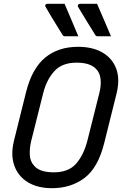

<svg xmlns="http://www.w3.org/2000/svg" viewBox="-20 -965 640 1005"><path d="M318 -945Q338 -899 354.5 -859.5Q371 -820 390 -775H321Q311 -775 307 -783Q285 -819 271.5 -840.5Q258 -862 246.5 -881.5Q235 -901 218 -930Q215 -935 218 -940Q221 -945 228 -945ZM488 -945Q508 -899 525 -859.5Q542 -820 561 -775H492Q482 -775 478 -783Q456 -819 442.5 -840.5Q429 -862 417.5 -881.5Q406 -901 388 -930Q386 -935 389 -940Q392 -945 399 -945ZM389 -720Q464 -720 515.5 -690.5Q567 -661 588 -606.5Q609 -552 590 -475L526 -218Q494 -88 423 -34Q352 20 252 20Q177 20 126 -11Q75 -42 55 -98Q35 -154 53 -228L117 -485Q148 -607 216.5 -663.5Q285 -720 389 -720ZM143 -226Q134 -187 136 -153Q138 -119 160 -96Q174 -80 199 -71.5Q224 -63 262 -63Q339 -63 378.5 -108.5Q418 -154 437 -227L500 -478Q510 -517 506.5 -550.5Q503 -584 483 -604Q468 -620 443 -628.5Q418 -637 380 -637Q305 -637 264.5 -592.5Q224 -548 206 -477Z"/></svg>

Font: Recursive Mn Lnr St
Style: Italic
Weight: 400
Italic angle: -15°
Monospace: yes
Version: Version 1.079;hotconv 1.0.112;makeotfexe 2.5.65598; ttfautoh